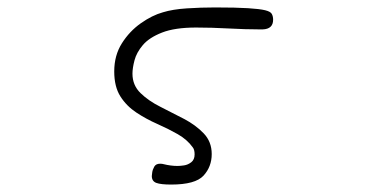

<svg xmlns="http://www.w3.org/2000/svg" viewBox="-20 -495 1040 516"><path d="M677 -416Q640 -416 594 -418.5Q548 -421 507 -421Q450 -421 415.5 -407.5Q381 -394 364 -374Q347 -354 341.5 -333Q336 -312 336 -297Q336 -266 357.5 -245Q379 -224 411 -208Q443 -192 474.5 -175.5Q506 -159 527.5 -136.5Q549 -114 549 -81Q549 -47 527 -23Q505 1 440 1Q412 1 400 -3.5Q388 -8 388 -22Q388 -23 389 -31Q390 -39 394.5 -47Q399 -55 410 -55Q416 -55 419 -54Q439 -49 457 -49Q464 -49 474.5 -50.5Q485 -52 494 -59Q503 -66 503 -80Q503 -93 498 -99Q483 -120 457.5 -134.5Q432 -149 402.5 -162Q373 -175 346.5 -192.5Q320 -210 303.5 -236Q287 -262 287 -303Q287 -346 307.5 -378.5Q328 -411 358.5 -432.5Q389 -454 418 -462Q444 -470 482 -472.5Q520 -475 558 -475Q615 -475 646.5 -473Q678 -471 692.5 -467.5Q707 -464 710.5 -457.5Q714 -451 714 -442Q714 -417 686 -416Z"/></svg>

Font: Moon Stars Kai T HW Light
Style: Regular
Weight: 300
Designer: GuiWonder
Version: Version 1.101